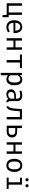

<svg xmlns="http://www.w3.org/2000/svg" viewBox="2796 -3592 1008 6640"><g transform="rotate(90 3300.0 -272.0)"><path d="M575 -69V147H505L491 0H94V-527H178V-70H410V-527H494V-69Z M920 -59Q959 -59 991.5 -70.5Q1024 -82 1061 -106L1100 -50Q1063 -21 1015.5 -5Q968 11 920 11Q806 11 742.5 -63.5Q679 -138 679 -263Q679 -342 707 -404.5Q735 -467 787 -502.5Q839 -538 908 -538Q1008 -538 1065.5 -468.5Q1123 -399 1123 -279Q1123 -256 1121 -234H767Q770 -147 812.5 -103Q855 -59 920 -59ZM767 -298H1041Q1040 -381 1005 -425Q970 -469 909 -469Q848 -469 810 -425.5Q772 -382 767 -298Z M1616 -234H1384V0H1300V-527H1384V-303H1616V-527H1700V0H1616Z M2330 -457H2142V0H2058V-457H1865V-527H2341Z M2927 -264Q2927 -139 2875 -64Q2823 11 2724 11Q2638 11 2584 -49V202L2500 212V-527H2572L2579 -453Q2608 -494 2648.5 -516Q2689 -538 2736 -538Q2927 -538 2927 -264ZM2584 -386V-125Q2605 -94 2636.5 -76.5Q2668 -59 2705 -59Q2771 -59 2803.5 -109.5Q2836 -160 2836 -264Q2836 -368 2807 -419Q2778 -470 2716 -470Q2676 -470 2642.5 -446Q2609 -422 2584 -386Z M3521 -48 3500 12Q3423 2 3404 -63Q3376 -27 3333.5 -8Q3291 11 3239 11Q3160 11 3114.5 -33Q3069 -77 3069 -151Q3069 -232 3132.5 -276Q3196 -320 3315 -320H3393V-363Q3393 -419 3361 -443.5Q3329 -468 3268 -468Q3208 -468 3131 -441L3108 -505Q3201 -538 3281 -538Q3377 -538 3427.5 -493Q3478 -448 3478 -368V-115Q3478 -84 3488 -69.5Q3498 -55 3521 -48ZM3393 -127V-262H3317Q3233 -262 3196 -234Q3159 -206 3159 -152Q3159 -52 3260 -52Q3299 -52 3334.5 -72Q3370 -92 3393 -127Z M4110 0H4026V-456H3829L3817 -317Q3807 -199 3792.5 -139Q3778 -79 3753 -48Q3728 -17 3678 11L3642 -43Q3671 -61 3687.5 -83.5Q3704 -106 3716.5 -159Q3729 -212 3737 -314L3753 -527H4110Z M4410 -361H4513Q4631 -361 4682.5 -314.5Q4734 -268 4734 -181Q4734 -121 4706 -80Q4678 -39 4632 -19.5Q4586 0 4532 0H4326V-527H4410ZM4410 -295V-68H4523Q4580 -68 4611.5 -93.5Q4643 -119 4643 -181Q4643 -240 4614 -267.5Q4585 -295 4512 -295Z M5216 -234H4984V0H4900V-527H4984V-303H5216V-527H5300V0H5216Z M5927 -264Q5927 -140 5867.5 -64.5Q5808 11 5700 11Q5591 11 5532 -62.5Q5473 -136 5473 -263Q5473 -388 5532.5 -463Q5592 -538 5701 -538Q5810 -538 5868.5 -464.5Q5927 -391 5927 -264ZM5564 -263Q5564 -159 5597.5 -108.5Q5631 -58 5700 -58Q5769 -58 5802.5 -108.5Q5836 -159 5836 -264Q5836 -368 5802.5 -418.5Q5769 -469 5701 -469Q5632 -469 5598 -418Q5564 -367 5564 -263Z M6367 -67H6515V0H6121V-67H6283V-460H6126V-527H6367ZM6142 -701Q6142 -725 6158 -740.5Q6174 -756 6197 -756Q6220 -756 6235.5 -740.5Q6251 -725 6251 -701Q6251 -678 6235.5 -663Q6220 -648 6197 -648Q6174 -648 6158 -663.5Q6142 -679 6142 -701ZM6350 -701Q6350 -725 6365.5 -740.5Q6381 -756 6404 -756Q6427 -756 6443 -740.5Q6459 -725 6459 -701Q6459 -679 6443 -663.5Q6427 -648 6404 -648Q6381 -648 6365.5 -663Q6350 -678 6350 -701Z"/></g></svg>

Font: FiraDG Mono
Style: Regular
Weight: 400
Designer: Carrois Corporate & Edenspiekermann AG
Foundry: Carrois Corporate GbR & Edenspiekermann AG
Version: Version 3.206